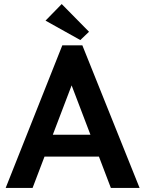

<svg xmlns="http://www.w3.org/2000/svg" viewBox="-20 -929 718 949"><path d="M288 -705H387L670 0H528L469 -155H200L141 0H8ZM241 -263H427L334 -507ZM420 -772 377 -731 205 -827 285 -909Z"/></svg>

Font: Tilda Sans Bold
Style: Regular
Weight: 700
Designer: ParaType Ltd
Foundry: ParaType Ltd
Version: Version 1.009